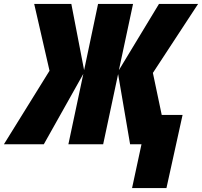

<svg xmlns="http://www.w3.org/2000/svg" viewBox="-84 -734 1028 977"><path d="M763 223 845 -149H739L694 -363L924 -714H725L521 -377L593 -714H415L344 -377L279 -714H90L168 -374L-64 0H139L340 -358L264 0H441L517 -357L578 0H636L588 223Z"/></svg>

Font: Noto Sans Display SemiCondensed Black
Style: Italic
Weight: 900
Width: 4
Designer: Monotype Design team
Foundry: Monotype Imaging Inc.
Version: 1.000